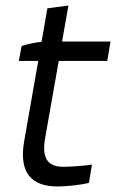

<svg xmlns="http://www.w3.org/2000/svg" viewBox="-20 -670 425 693"><path d="M187 3C223 3 275 -3 301 -10L312 -76C289 -72 237 -68 210 -68C156 -68 129 -94 143 -172L192 -450H367L379 -520H204L227 -650L151 -640L130 -519C107 -517 80 -511 58 -504L48 -450H118L67 -159C47 -42 98 3 187 3Z"/></svg>

Font: Fixel Display 20240404
Style: Italic
Weight: 400
Italic angle: -10°
Designer: AlfaBravo + MacPaw
Foundry: Kyrylo Tkachov, Marchela Mozhyna, Serhii Makarenko, Maria Weinstein, Zakhar Kryvoshyya
Version: Version 1.211;Glyphs 3.2 (3225)